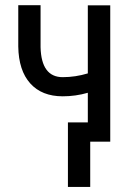

<svg xmlns="http://www.w3.org/2000/svg" viewBox="-20 -549 519 744"><path d="M407.2 0H320.3V-189.5Q272.9 -175.8 223.1 -175.8Q142.1 -175.8 97.2 -225.8Q52.2 -275.9 50.8 -368.7V-528.8H137.2V-366.2Q140.1 -250 223.1 -250Q272 -250 320.3 -264.6V-528.3H407.2ZM329.6 175.3H243.2V-74.7H329.6Z"/></svg>

Font: MAUL Condensed
Style: Condensed Regular
Weight: 400
Designer: MAUL
Version: Version 1.0; 2020; ttfautohint (v1.8.3)